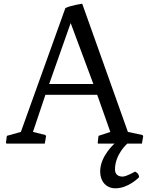

<svg xmlns="http://www.w3.org/2000/svg" viewBox="-20 -766 790 1024"><path d="M11.7 -4.4 14.6 0H218.8L225.6 -39.1L222.2 -45.9L155.8 -62.5L222.2 -260.3H498.5L568.4 -62.5L505.4 -41.5L501 -4.4L502.9 0H590.8C590.8 0 514.2 65.9 514.2 148.4C514.2 201.2 545.9 238.3 595.7 238.3C665.5 238.3 721.7 179.2 721.7 179.2C721.7 157.7 701.2 149.4 700.2 149.4C698.7 149.4 655.3 175.8 633.8 175.8C609.4 175.8 593.3 163.6 593.3 137.2C593.3 57.1 658.7 0 658.7 0H736.8L743.7 -39.1L740.2 -45.9L662.1 -62.5L418.5 -746.1C418.5 -746.1 356 -737.3 328.6 -722.7L91.3 -62.5L16.6 -41.5ZM242.2 -317.9 356.9 -643.1 478 -317.9Z"/></svg>

Font: Trykker
Style: Regular
Weight: 400
Designer: Magnus Gaarde
Foundry: Magnus Gaarde
Version: Version 1.001